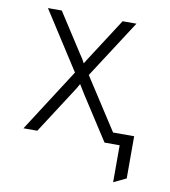

<svg xmlns="http://www.w3.org/2000/svg" viewBox="-77 -577 708 800"><g transform="rotate(10 277.0 -177.0)"><path d="M455 156.5V0H395.5V-47.5H508V131ZM48 0 219 -266 61.5 -511H120L225.5 -347.5Q232 -338.5 237.8 -329.2Q243.5 -320 248.5 -310Q254.5 -320 260.2 -329.2Q266 -338.5 272 -347.5L377.5 -511H436L277.5 -266L449.5 0H391L272.5 -183.5Q266.5 -193.5 260.5 -203Q254.5 -212.5 248.5 -222.5Q243.5 -212.5 237.5 -203Q231.5 -193.5 225 -183.5L106.5 0Z"/></g></svg>

Font: Overpass ExtraLight
Style: Regular
Weight: 250
Designer: Delve Withrington, Dave Bailey, Thomas Jockin
Foundry: Delve Fonts LLC
Version: Version 4.000